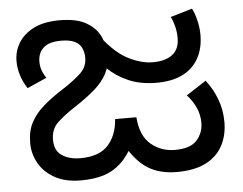

<svg xmlns="http://www.w3.org/2000/svg" viewBox="-45 -617 865 684"><g transform="rotate(-5 387.5 -275.5)"><path d="M561 12Q500 12 457.5 -14.5Q415 -41 380 -104H411Q388 -59 360.5 -34Q333 -9 298.5 1.5Q264 12 218 12Q162 12 124 -9.5Q86 -31 67.5 -65Q49 -99 49 -136Q49 -179 65.5 -210Q82 -241 113 -267.5Q144 -294 187 -321Q225 -346 248 -368Q271 -390 271 -422Q271 -443 263 -458.5Q255 -474 237.5 -482Q220 -490 190 -490Q147 -490 127 -471.5Q107 -453 107 -422Q107 -406 112 -391.5Q117 -377 127 -363L57 -332Q41 -357 33.5 -381.5Q26 -406 26 -431Q26 -466 44 -496Q62 -526 98.5 -544.5Q135 -563 191 -563Q253 -563 288 -542Q323 -521 337 -489Q351 -457 351 -423Q351 -387 336 -358.5Q321 -330 292.5 -305Q264 -280 224 -254Q178 -224 154.5 -201Q131 -178 131 -141Q131 -102 157 -84.5Q183 -67 223 -67Q290 -67 322 -102Q354 -137 358 -195H434Q439 -128 475.5 -97.5Q512 -67 561 -67Q617 -67 640 -93.5Q663 -120 663 -155Q663 -184 651.5 -209.5Q640 -235 620 -257L691 -303Q715 -273 730 -234Q745 -195 745 -151Q745 -104 725.5 -67Q706 -30 665.5 -9Q625 12 561 12ZM517 -311Q459 -311 416 -330Q373 -349 343.5 -378Q314 -407 296 -438L278 -469L316 -511Q368 -438 417 -411.5Q466 -385 510 -385Q554 -385 579.5 -404Q605 -423 605 -464Q605 -486 599.5 -507Q594 -528 587 -540L665 -563Q674 -547 680.5 -520Q687 -493 687 -468Q687 -419 667 -383.5Q647 -348 609.5 -329.5Q572 -311 517 -311Z"/></g></svg>

Font: lkannada85
Style: Book
Weight: 400
Designer: Jelle Bosma - Monotype Design Team
Foundry: Monotype Imaging Inc.
Version: Version 2.003